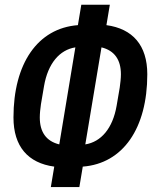

<svg xmlns="http://www.w3.org/2000/svg" viewBox="-20 -748 640 801"><path d="M206.3 -52.9 192.1 32.3H311.1L325.3 -52.9C493.3 -65.7 594.5 -213.1 594.5 -438.2C594.5 -559.3 533.4 -628.2 424 -643.1L438.2 -728.3H319.2L305 -643.1C137.1 -630.3 36.2 -483 36.2 -257.8C36.2 -136.7 96.9 -67.8 206.3 -52.9ZM146 -257.8C146 -274.5 148.1 -294.4 150.9 -313.6L163.7 -388.8C180 -484 229 -540.1 294.4 -550.4L227.3 -145.6C172.2 -159.1 146 -197.8 146 -257.8ZM335.9 -145.6 403.4 -550.4C458.1 -536.9 484.4 -498.2 484.4 -438.2C484.4 -421.5 482.2 -401.6 479.4 -382.1L466.6 -307.2C450.3 -212 401.3 -155.9 335.9 -145.6Z"/></svg>

Font: Margiela Mono Italic SmBold It
Style: Regular
Weight: 600
Designer: Mike Abbink, Paul van der Laan, Pieter van Rosmalen
Foundry: Bold Monday
Version: Version 2.003 2021